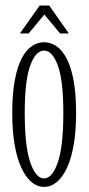

<svg xmlns="http://www.w3.org/2000/svg" viewBox="-20 -684 332 714"><path d="M144 11Q118 11 96.2 -7.8Q74.5 -26.5 58.5 -62Q42.5 -97.5 34 -148.2Q25.5 -199 25.5 -263.5Q25.5 -334 34.8 -384.2Q44 -434.5 60.2 -466Q76.5 -497.5 98 -512.2Q119.5 -527 144 -527Q168.5 -527 190 -512.2Q211.5 -497.5 228 -466Q244.5 -434.5 253.8 -384.2Q263 -334 263 -263.5Q263 -199 254.5 -148.2Q246 -97.5 230 -62Q214 -26.5 192 -7.8Q170 11 144 11ZM144 -20.5Q174.5 -20.5 195 -80.2Q215.5 -140 215.5 -263.5Q215.5 -385 195 -440.5Q174.5 -496 144 -496Q113 -496 92.5 -440.5Q72 -385 72 -263.5Q72 -140 92.5 -80.2Q113 -20.5 144 -20.5ZM54 -559.5 127.5 -663.5H163L236 -559.5H203.5L145 -630L86.5 -559.5Z"/></svg>

Font: Imbue Thin 10pt ExtraLight
Style: Regular
Weight: 250
Version: Version 1.102